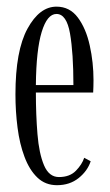

<svg xmlns="http://www.w3.org/2000/svg" viewBox="-20 -547 330 578"><path d="M151.5 10.5Q116.5 10.5 92.5 -12.5Q68.5 -35.5 53.8 -74.8Q39 -114 32.8 -162.8Q26.5 -211.5 26.5 -263Q26.5 -394.5 62.8 -460.8Q99 -527 150 -527Q190 -527 214.5 -494Q239 -461 250.2 -410Q261.5 -359 261.5 -305.5Q261.5 -296 261.2 -286.8Q261 -277.5 260.5 -268.5H88Q88 -201.5 92.8 -143.2Q97.5 -85 112.5 -49.5Q127.5 -14 157.5 -14Q190 -14 208.5 -33Q227 -52 233.5 -72L253 -61.5Q243.5 -32.5 216.8 -11Q190 10.5 151.5 10.5ZM150 -505Q122 -505 105.5 -450.8Q89 -396.5 88 -291H201Q201 -387 190.8 -446Q180.5 -505 150 -505Z"/></svg>

Font: Imbue 50pt Light
Style: Regular
Weight: 300
Designer: Tyler Finck
Foundry: Etcetera Type Company
Version: Version 1.102; ttfautohint (v1.8.3)